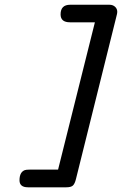

<svg xmlns="http://www.w3.org/2000/svg" viewBox="-20 -714 565 817"><path d="M63 53.2Q63 18.1 85.9 9.8Q91.8 7.8 106 7.8H227.1L383.8 -619.1H277.8Q237.8 -619.1 237.8 -652.8Q237.8 -693.8 278.8 -693.8H445.8Q460 -693.8 469.5 -685.3Q479 -676.8 479 -663.1Q479 -657.2 475.1 -643.1L303.2 47.9Q298.3 67.9 290.3 75.4Q282.2 83 262.2 83H99.1Q63 83 63 53.2Z"/></svg>

Font: CMU Typewriter Text
Style: BoldItalic
Weight: 700
Italic angle: -14.04°
Version: Version 0.7.0